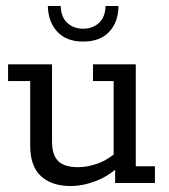

<svg xmlns="http://www.w3.org/2000/svg" viewBox="-20 -612 565 642"><path d="M216 10Q153 10 117 -23Q81 -56 81 -125V-341H7V-397H154V-139Q154 -94 174.5 -73.5Q195 -53 241 -53Q273 -53 307.5 -65.5Q342 -78 380 -111L360 -82V-341H291V-397H434V-56H498V0H365V-58L384 -61Q347 -25 302.5 -7.5Q258 10 216 10ZM258 -473Q202 -473 171.5 -506Q141 -539 140 -592H183Q184 -555 205 -535.5Q226 -516 258 -516Q290 -516 311 -535.5Q332 -555 333 -592H376Q376 -539 345.5 -506Q315 -473 258 -473Z"/></svg>

Font: Rokkitt SemiBold
Style: Regular
Weight: 400
Version: Version 3.103